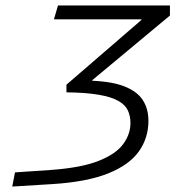

<svg xmlns="http://www.w3.org/2000/svg" viewBox="-20 -675 654 705"><path d="M319 -363 304 -379Q387 -377 435 -358.5Q483 -340 504 -308Q525 -276 525 -231Q525 -168 489.5 -118.5Q454 -69 376.5 -38Q299 -7 172 1L25 10L35 -42L167 -51Q278 -59 341.5 -84Q405 -109 432 -145.5Q459 -182 459 -223Q459 -249 449.5 -269.5Q440 -290 414.5 -304.5Q389 -319 343 -327Q297 -335 224 -336V-364L525 -624L499 -574V-630L604 -618L294 -360L319 -409ZM178 -604 193 -655H604V-618L556 -604Z"/></svg>

Font: Intel One Mono Light
Style: Italic
Weight: 300
Italic angle: -16°
Monospace: yes
Designer: Fred Shallcrass
Foundry: Frere-Jones Type LLC
Version: Version 1.004